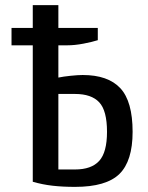

<svg xmlns="http://www.w3.org/2000/svg" viewBox="-20 -720 577 750"><path d="M25 -543V-611H362V-563Q340 -556 306 -549.5Q272 -543 243 -543ZM273 10Q225 10 185.5 5.5Q146 1 108 -10V-700H208V-417Q227 -421 256 -424Q285 -427 303 -427Q402 -427 450 -375.5Q498 -324 498 -205Q498 -91 446.5 -40.5Q395 10 273 10ZM208 -58H273Q337 -58 367.5 -91.5Q398 -125 398 -205Q398 -288 367.5 -320.5Q337 -353 273 -353H208Z"/></svg>

Font: Cuprum Medium
Style: Regular
Weight: 500
Designer: Jovanny Lemonad
Foundry: Jovanny Lemonad
Version: Version 3.000